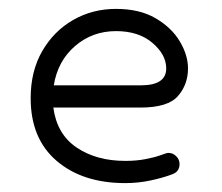

<svg xmlns="http://www.w3.org/2000/svg" viewBox="-20 -412 500 432"><path d="M262 0Q166 0 107.5 -50Q49 -100 49 -191Q49 -252 75 -297Q101 -342 144.5 -367Q188 -392 241 -392Q294 -392 330 -371Q366 -350 384.5 -319Q403 -288 403 -258Q403 -222 380.5 -196Q358 -170 296 -170H100Q108 -110 152.5 -80Q197 -50 262 -50Q287 -50 307.5 -54Q328 -58 339 -62Q350 -66 353.5 -67Q357 -68 359 -68Q369 -68 376.5 -60.5Q384 -53 384 -43Q384 -26 368 -20Q347 -12 319 -6Q291 0 262 0ZM241 -342Q188 -342 149 -308.5Q110 -275 101 -220H297Q354 -220 354 -258Q354 -289 323 -315.5Q292 -342 241 -342Z"/></svg>

Font: Hubballi
Style: Regular
Weight: 400
Designer: Erin McLaughlin
Version: Version 1.000; ttfautohint (v1.8.3)